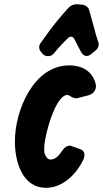

<svg xmlns="http://www.w3.org/2000/svg" viewBox="-20 -889 491 916"><path d="M241 -639C253 -654 266 -668 281 -684L304 -707C309 -712 314 -714 319 -714C326 -714 331 -710 335 -702L366 -642C373 -629 382 -622 393 -622C401 -622 408 -625 415 -631L434 -646C445 -655 451 -666 451 -677C451 -682 450 -686 448 -691L439 -719C437 -725 435 -731 434 -738L406 -839C402 -855 387 -866 370 -867C365 -867 362 -867 360 -868H352L348 -869C331 -869 317 -863 306 -851C263 -804 223 -754 187 -702L174 -684C169 -677 167 -671 167 -664C167 -655 170 -647 177 -640L183 -632C190 -625 199 -621 209 -621C221 -621 231 -626 238 -635ZM325 -191C321 -193 317 -194 313 -194C299 -194 286 -185 274 -166C261 -146 242 -128 223 -128C214 -128 207 -131 203 -138C188 -155 191 -178 191 -182C191 -242 245 -436 301 -436C305 -436 309 -434 314 -431C325 -424 335 -420 343 -420C346 -420 348 -420 350 -421L401 -434C425 -441 438 -456 438 -481C427 -541 381 -577 310 -577C140 -577 51 -362 51 -214C51 -120 85 7 200 7C279 7 344 -57 378 -128C381 -135 383 -142 383 -149C383 -156 382 -171 361 -178Z"/></svg>

Font: Bangerz
Style: Bold
Weight: 700
Designer: vernon adams
Foundry: Vernon Adams
Version: Version 2.10;December 28, 2023;FontCreator 13.0.0.2683 64-bi